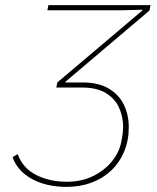

<svg xmlns="http://www.w3.org/2000/svg" viewBox="-20 -718 615 750"><path d="M240 12Q162 12 105.5 -18.5Q49 -49 29 -104L49 -116Q69 -61 121.5 -34.5Q174 -8 241 -8Q298 -8 343 -30Q388 -52 417 -87.5Q446 -123 454 -165Q458 -185 459.5 -199.5Q461 -214 461 -221Q461 -262 445 -297.5Q429 -333 393.5 -354.5Q358 -376 301 -376H200L204 -396L536 -677V-680L461 -678H165L169 -698H568L564 -677L236 -399V-386L226 -396H302Q364 -396 404 -372.5Q444 -349 463.5 -309.5Q483 -270 483 -221Q483 -169 465 -126Q447 -83 414.5 -52Q382 -21 337.5 -4.5Q293 12 240 12Z"/></svg>

Font: IBM Plex Sans Thin
Style: Italic
Weight: 250
Italic angle: -11.31°
Designer: Mike Abbink, Paul van der Laan, Pieter van Rosmalen
Foundry: Bold Monday
Version: Version 3.201